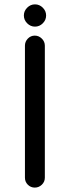

<svg xmlns="http://www.w3.org/2000/svg" viewBox="-20 -850 318 876"><path d="M93.8 -39.1V-641.6Q93.8 -660.2 106.9 -673.8Q120.1 -687.5 138.7 -687.5Q157.2 -687.5 170.9 -673.8Q184.6 -660.2 184.6 -641.6V-39.1Q184.6 -20.5 170.9 -7.3Q157.2 5.9 138.7 5.9Q120.1 5.9 106.9 -7.3Q93.8 -20.5 93.8 -39.1ZM88.9 -779.3Q88.9 -799.8 104 -814.9Q119.1 -830.1 139.6 -830.1Q160.2 -830.1 175.3 -814.9Q190.4 -799.8 190.4 -779.3Q190.4 -758.8 175.3 -743.7Q160.2 -728.5 139.6 -728.5Q119.1 -728.5 104 -743.7Q88.9 -758.8 88.9 -779.3Z"/></svg>

Font: jf-openhuninn-2.1
Style: Regular
Weight: 400
Designer: [Kosugi Maru]
Designed by MOTOYA      

[Varela Round]
Joe Prince (Latin component); Avraham Cornfeld (Hebrew component)
Foundry: justfont Co., Ltd.
Version: 2.1